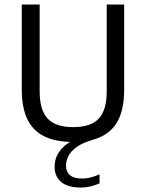

<svg xmlns="http://www.w3.org/2000/svg" viewBox="-20 -615 640 842"><path d="M448 -595H524.5V-222Q524.5 -129.5 491.5 -75.8Q458.5 -22 387.5 -2Q342 11 316.2 29.8Q290.5 48.5 280 69.5Q269.5 90.5 269.5 110Q269.5 139 287.2 153.5Q305 168 340.5 168Q357.5 168 375.5 163.8Q393.5 159.5 416.5 149.5V189Q396.5 198 376.2 202.8Q356 207.5 334 207.5Q278 207.5 248.8 183.5Q219.5 159.5 219.5 116Q219.5 91.5 229.2 69.2Q239 47 260.5 27.2Q282 7.5 317 -8.5L318 7.5H301Q223.5 7.5 173.8 -17.2Q124 -42 99.8 -92.8Q75.5 -143.5 75.5 -222V-595H154V-213.5Q154 -132.5 189 -95Q224 -57.5 301 -57.5Q378.5 -57.5 413.2 -95Q448 -132.5 448 -213.5Z"/></svg>

Font: Encode Sans SC SemiCondensed
Style: Regular
Weight: 400
Width: 4
Designer: Multiple Designers
Foundry: Impallari Type
Version: Version 3.002